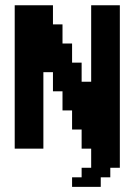

<svg xmlns="http://www.w3.org/2000/svg" viewBox="-20 -576 521 744"><path d="M259.3 111.1H296.3V74.1H333.3V0H296.3V-74.1H259.3V-148.1H222.2V-222.2H185.2V-296.3H148.1V0H37V-555.6H185.2V-481.5H222.2V-407.4H259.3V-333.3H296.3V-259.3H333.3V-555.6H444.4V74.1H407.4V111.1H370.4V148.1H259.3Z"/></svg>

Font: Jersey 15
Style: Regular
Weight: 400
Designer: Sarah Cadigan-Fried
Version: Version 1.001; ttfautohint (v1.8.4.7-5d5b)